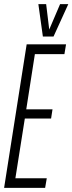

<svg xmlns="http://www.w3.org/2000/svg" viewBox="-25 -916 353 936"><path d="M-5 0 105 -700H297L289 -652H145L103 -383H231L224 -338H96L50 -47H203L195 0ZM308 -896 236 -738H184L162 -896H200L215 -772L268 -896Z"/></svg>

Font: Georama ExtraCondensed Light
Style: Italic
Weight: 300
Width: 2
Italic angle: -9°
Designer: Jean-Baptiste Levee
Foundry: Production Type
Version: Version 1.000